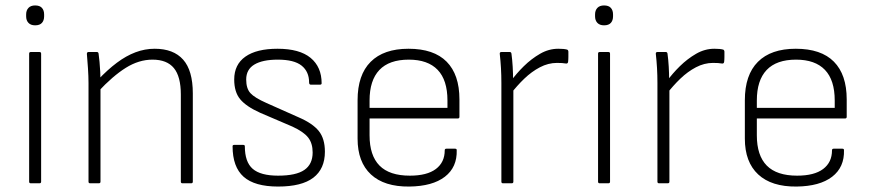

<svg xmlns="http://www.w3.org/2000/svg" viewBox="-20 -673 3196 705"><path d="M93 0Q87 0 87 -6V-476Q87 -482 93 -482H125Q131 -482 131 -476V-6Q131 0 125 0ZM109 -580Q93 -580 84.5 -589Q76 -598 76 -613V-620Q76 -635 84.5 -644Q93 -653 109 -653Q126 -653 134 -644Q142 -635 142 -620V-613Q142 -598 134 -589Q126 -580 109 -580Z M650 0Q644 0 644 -6V-326Q644 -392 618.5 -423Q593 -454 540 -454Q490 -454 442 -424Q394 -394 340 -336V-380Q375 -417 409 -442.5Q443 -468 477.5 -481Q512 -494 548 -494Q617 -494 652.5 -454Q688 -414 688 -330V-6Q688 0 682 0ZM311 0Q305 0 305 -6V-367Q305 -393 303 -422.5Q301 -452 299 -475Q299 -482 305 -482H336Q341 -482 342 -476Q344 -463 345.5 -445.5Q347 -428 348 -410Q349 -392 349 -375V-359V-6Q349 0 343 0Z M1001 12Q915 12 874.5 -24Q834 -60 834 -136Q834 -141 840 -141H873Q879 -141 879 -136Q879 -78 908 -53Q937 -28 1001 -28Q1067 -28 1097.5 -49Q1128 -70 1128 -113Q1128 -147 1111.5 -168Q1095 -189 1054 -208L935 -259Q884 -282 862 -308.5Q840 -335 840 -381Q840 -436 881 -465Q922 -494 999 -494Q1080 -494 1120.5 -460.5Q1161 -427 1161 -367Q1161 -362 1154 -362H1122Q1115 -362 1115 -370Q1115 -410 1087.5 -432Q1060 -454 1000 -454Q944 -454 914 -436Q884 -418 884 -381Q884 -348 899.5 -331Q915 -314 958 -295L1077 -242Q1128 -220 1150.5 -192Q1173 -164 1173 -116Q1173 -53 1130.5 -20.5Q1088 12 1001 12Z M1483 12Q1391 13 1342 -32.5Q1293 -78 1293 -164V-305Q1293 -398 1341 -446Q1389 -494 1480 -494Q1573 -494 1620 -446.5Q1667 -399 1667 -308V-244Q1667 -238 1661 -238H1337V-176Q1337 -102 1373.5 -65Q1410 -28 1485 -28Q1548 -28 1580.5 -52.5Q1613 -77 1613 -121Q1613 -127 1619 -127H1651Q1657 -127 1657 -122Q1659 -59 1613.5 -24Q1568 11 1483 12ZM1337 -277H1623V-304Q1623 -379 1587 -416.5Q1551 -454 1481 -454Q1409 -454 1373 -416Q1337 -378 1337 -304Z M1827 0Q1821 0 1821 -6V-368Q1821 -397 1819.5 -423Q1818 -449 1815 -476Q1815 -482 1821 -482H1852Q1857 -482 1858 -476Q1861 -454 1862.5 -428.5Q1864 -403 1864 -379L1865 -351V-6Q1865 0 1859 0ZM1855 -328V-374Q1876 -403 1903.5 -430Q1931 -457 1963 -475.5Q1995 -494 2030 -494Q2051 -494 2062 -491Q2066 -490 2067 -484Q2067 -475 2067 -464.5Q2067 -454 2066 -446Q2065 -438 2056 -440Q2051 -441 2043.5 -441.5Q2036 -442 2025 -442Q1993 -442 1962.5 -426Q1932 -410 1905 -384Q1878 -358 1855 -328Z M2182 0Q2176 0 2176 -6V-476Q2176 -482 2182 -482H2214Q2220 -482 2220 -476V-6Q2220 0 2214 0ZM2198 -580Q2182 -580 2173.5 -589Q2165 -598 2165 -613V-620Q2165 -635 2173.5 -644Q2182 -653 2198 -653Q2215 -653 2223 -644Q2231 -635 2231 -620V-613Q2231 -598 2223 -589Q2215 -580 2198 -580Z M2400 0Q2394 0 2394 -6V-368Q2394 -397 2392.5 -423Q2391 -449 2388 -476Q2388 -482 2394 -482H2425Q2430 -482 2431 -476Q2434 -454 2435.5 -428.5Q2437 -403 2437 -379L2438 -351V-6Q2438 0 2432 0ZM2428 -328V-374Q2449 -403 2476.5 -430Q2504 -457 2536 -475.5Q2568 -494 2603 -494Q2624 -494 2635 -491Q2639 -490 2640 -484Q2640 -475 2640 -464.5Q2640 -454 2639 -446Q2638 -438 2629 -440Q2624 -441 2616.5 -441.5Q2609 -442 2598 -442Q2566 -442 2535.5 -426Q2505 -410 2478 -384Q2451 -358 2428 -328Z M2905 12Q2813 13 2764 -32.5Q2715 -78 2715 -164V-305Q2715 -398 2763 -446Q2811 -494 2902 -494Q2995 -494 3042 -446.5Q3089 -399 3089 -308V-244Q3089 -238 3083 -238H2759V-176Q2759 -102 2795.5 -65Q2832 -28 2907 -28Q2970 -28 3002.5 -52.5Q3035 -77 3035 -121Q3035 -127 3041 -127H3073Q3079 -127 3079 -122Q3081 -59 3035.5 -24Q2990 11 2905 12ZM2759 -277H3045V-304Q3045 -379 3009 -416.5Q2973 -454 2903 -454Q2831 -454 2795 -416Q2759 -378 2759 -304Z"/></svg>

Font: Sofia Sans ExtraLight
Style: Regular
Weight: 250
Version: Version 4.100-B